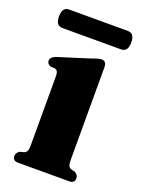

<svg xmlns="http://www.w3.org/2000/svg" viewBox="-120 -638 512 693"><g transform="rotate(20 136.0 -291.0)"><path d="M214 -431.5V-73.5Q214 -59 217 -52.5Q220 -46 227 -43.5L243 -39Q256 -31 256 -19Q256 0 235.5 0H38.5Q18 0 18 -19Q18 -31 31 -39L47.5 -43.5Q54 -46 57.2 -52.5Q60.5 -59 60.5 -73.5V-343Q60.5 -361 48.5 -365L29.5 -366.5Q16.5 -372 16.5 -384Q16.5 -397.5 35.5 -405L159.5 -444Q183.5 -453.5 194.5 -453.5Q214 -453.5 214 -431.5ZM-3 -547Q-3 -582.5 23 -582.5H248Q274.5 -582.5 274.5 -547Q274.5 -511.5 248 -511.5H23Q-3 -511.5 -3 -547Z"/></g></svg>

Font: Fraunces 144pt S050
Style: Bold
Weight: 700
Version: Version 1.000; ttfautohint (v1.8.3)